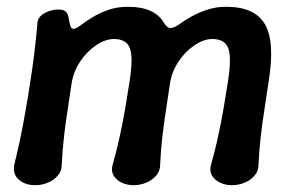

<svg xmlns="http://www.w3.org/2000/svg" viewBox="-20 -533 870 566"><path d="M84 13Q55 13 36 -3Q17 -19 22 -47Q39 -116 51.5 -185Q64 -254 74 -323Q84 -392 90 -461Q90 -482 110 -493.5Q130 -505 153 -505Q169 -505 175.5 -497Q182 -489 183 -475Q185 -465 187.5 -456.5Q190 -448 197 -448Q204 -448 217 -458Q230 -468 250 -480.5Q270 -493 297 -503Q324 -513 357 -513Q397 -513 423.5 -501Q450 -489 463 -466Q468 -458 474 -453.5Q480 -449 487 -451Q495 -452 509 -462Q523 -472 543 -483.5Q563 -495 589.5 -504Q616 -513 647 -513Q731 -513 761 -461.5Q791 -410 772 -293Q766 -251 759.5 -210Q753 -169 748.5 -129Q744 -89 742 -47Q742 -29 730.5 -15.5Q719 -2 701 5.5Q683 13 664 13Q645 13 629 5.5Q613 -2 605 -15.5Q597 -29 602 -47Q611 -79 618 -109Q625 -139 631 -169.5Q637 -200 642 -231Q647 -262 652 -293Q663 -363 653 -390.5Q643 -418 606 -418Q581 -418 554 -400Q527 -382 507.5 -353.5Q488 -325 482 -293Q476 -251 469.5 -210Q463 -169 458.5 -129Q454 -89 452 -47Q452 -29 440.5 -15.5Q429 -2 411 5.5Q393 13 374 13Q355 13 339 5.5Q323 -2 315 -15.5Q307 -29 312 -47Q321 -79 328 -109Q335 -139 341 -169.5Q347 -200 352 -231Q357 -262 362 -293Q373 -363 363 -390.5Q353 -418 316 -418Q291 -418 264 -400Q237 -382 217.5 -353.5Q198 -325 192 -293Q186 -251 179.5 -210Q173 -169 168.5 -129Q164 -89 162 -47Q162 -29 150.5 -15.5Q139 -2 121 5.5Q103 13 84 13Z"/></svg>

Font: Winky Sans Medium
Style: Italic
Weight: 500
Italic angle: -8.97852°
Designer: Simon Atzbach
Foundry: typofactur
Version: Version 1.205